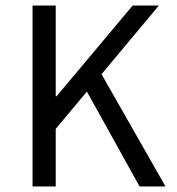

<svg xmlns="http://www.w3.org/2000/svg" viewBox="-20 -676 640 696"><path d="M98 0V-656H182V-327H185L461 -656H556L348 -407L580 0H486L295 -344L182 -209V0Z"/></svg>

Font: TypoPRO Source Code Pro
Style: Regular
Weight: 400
Monospace: yes
Designer: Paul D. Hunt, Teo Tuominen
Foundry: Adobe Systems Incorporated
Version: Version 2.010;PS 1.0;hotconv 1.0.84;makeotf.lib2.5.63406